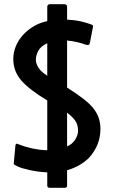

<svg xmlns="http://www.w3.org/2000/svg" viewBox="-20 -749 540 910"><path d="M400 1Q380 20 354.5 34.5Q329 49 298 58V130Q298 141 287 141H215Q204 141 204 130V68Q161 66 120.5 57Q80 48 64 40Q50 33 47 30.5Q44 28 46 18L53 -59Q54 -66 57.5 -67.5Q61 -69 71 -64Q80 -60 94.5 -55.5Q109 -51 126.5 -47Q144 -43 164.5 -40Q185 -37 204 -37V-273Q120 -323 81.5 -367Q43 -411 43 -469Q43 -500 54.5 -528.5Q66 -557 87 -581Q108 -605 137.5 -623Q167 -641 204 -649V-718Q204 -722 207.5 -725.5Q211 -729 215 -729H287Q291 -729 294.5 -725.5Q298 -722 298 -718V-656Q335 -654 361.5 -648Q388 -642 407 -635Q418 -632 420 -628Q422 -624 420 -618L407 -551Q406 -541 402 -537.5Q398 -534 387 -537Q368 -544 344.5 -549.5Q321 -555 298 -557V-334Q345 -304 376 -280Q407 -256 424.5 -233Q442 -210 449 -186.5Q456 -163 456 -137Q456 -60 400 1ZM150 -466Q150 -449 161.5 -429.5Q173 -410 204 -390V-544Q173 -530 161.5 -508Q150 -486 150 -466ZM350 -129Q350 -158 336.5 -177Q323 -196 298 -215V-55Q323 -66 336.5 -87.5Q350 -109 350 -129Z"/></svg>

Font: NanumGothicCoding
Style: Bold
Weight: 700
Monospace: yes
Designer: Kwon Bruce; Nicolas Noh; Sung-woo Choi; Go-un Cha; Soo-hyun Park;
Foundry: NHN Corporation
Version: Version 2.000;PS 1;hotconv 1.0.49;makeotf.lib2.0.14853